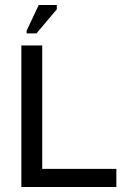

<svg xmlns="http://www.w3.org/2000/svg" viewBox="-20 -744 509 764"><path d="M65 -8V-563H148V-8ZM65 0V-72H443V0ZM125 -611H86V-622L134 -724H206V-707Z"/></svg>

Font: Darker Grotesque Light SemiBold
Style: Regular
Weight: 600
Version: Version 1.000;gftools[0.9.28]